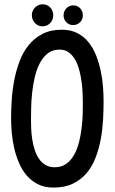

<svg xmlns="http://www.w3.org/2000/svg" viewBox="-20 -848 530 886"><path d="M458 -379.9Q458 -340.3 455.6 -295.4Q453.1 -250.5 445.1 -206.5Q437 -162.6 421.6 -121.8Q406.2 -81.1 380.6 -50.3Q355 -19.5 317.4 -1Q279.8 17.6 227.5 17.6Q186.5 17.6 156.2 2.7Q126 -12.2 104.2 -37.1Q82.5 -62 68.4 -94.7Q54.2 -127.4 45.9 -162.8Q37.6 -198.2 34.4 -234.4Q31.2 -270.5 31.2 -301.8Q31.2 -341.3 34.2 -387.2Q37.1 -433.1 45.9 -478.5Q54.7 -523.9 70.6 -565.9Q86.4 -607.9 112.5 -640.1Q138.7 -672.4 176.3 -691.7Q213.9 -710.9 265.6 -710.9Q306.6 -710.9 337.2 -695.1Q367.7 -679.2 388.9 -652.6Q410.2 -626 423.6 -591.8Q437 -557.6 444.8 -520.8Q452.6 -483.9 455.3 -447.5Q458 -411.1 458 -379.9ZM362.3 -374Q362.3 -390.6 361.3 -415.3Q360.4 -439.9 356.9 -467Q353.5 -494.1 346.7 -521.5Q339.8 -548.8 327.9 -570.6Q315.9 -592.3 298.1 -605.7Q280.3 -619.1 254.9 -619.1Q222.7 -619.1 200.4 -601.8Q178.2 -584.5 163.6 -556.2Q148.9 -527.8 140.6 -492.4Q132.3 -457 128.4 -420.9Q124.5 -384.8 123.8 -351.3Q123 -317.9 123 -293.9Q123 -275.9 124 -252.7Q125 -229.5 128.7 -205.3Q132.3 -181.2 139.6 -158Q147 -134.8 158.9 -116.7Q170.9 -98.6 189 -87.4Q207 -76.2 232.4 -76.2Q264.2 -76.2 286.1 -92.3Q308.1 -108.4 322.5 -134.5Q336.9 -160.6 345 -193.4Q353 -226.1 356.9 -259Q360.8 -292 361.6 -322.3Q362.3 -352.5 362.3 -374ZM362.3 -777.3Q362.3 -758.3 349.4 -745.4Q336.4 -732.4 317.4 -732.4Q298.3 -732.4 285.9 -745.6Q273.4 -758.8 273.4 -777.3Q273.4 -796.4 286.4 -809.8Q299.3 -823.2 318.4 -823.2Q337.4 -823.2 349.9 -809.8Q362.3 -796.4 362.3 -777.3ZM225.6 -777.3Q225.6 -755.9 211.4 -741.2Q197.3 -726.6 175.8 -726.6Q165.5 -726.6 156.5 -730.7Q147.5 -734.9 140.9 -741.9Q134.3 -749 130.6 -758.3Q127 -767.6 127 -777.3Q127 -798.8 141.6 -813.5Q156.2 -828.1 177.7 -828.1Q188.5 -828.1 197.3 -824Q206.1 -819.8 212.4 -813Q218.8 -806.2 222.2 -796.9Q225.6 -787.6 225.6 -777.3Z"/></svg>

Font: Maiden Orange
Style: Regular
Weight: 400
Designer: Astigmatic (AOETI)
Foundry: Astigmatic (AOETI)
Version: Version 1.000